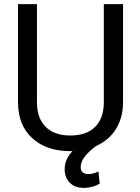

<svg xmlns="http://www.w3.org/2000/svg" viewBox="-20 -731 688 941"><path d="M583 -710.9V-227.1Q582.5 -154.8 548.8 -99.6Q515.1 -44.4 451.2 -15.6Q375.5 40 375.5 86.9Q375.5 122.1 413.6 122.1Q437 122.1 462.4 109.4L468.8 168.5Q434.6 189.9 390.6 189.9Q347.2 189.9 322 164.6Q296.9 139.2 296.9 97.2Q296.9 49.8 335.4 9.3L324.7 9.8Q208 9.8 138.7 -53.2Q69.3 -116.2 68.4 -226.6V-710.9H161.1V-229.5Q161.1 -152.3 203.6 -109.6Q246.1 -66.9 324.7 -66.9Q404.3 -66.9 446.5 -109.4Q488.8 -151.9 488.8 -229V-710.9Z"/></svg>

Font: Roboto-ThirdPerson-AD3FC
Style: ThirdPerson-AD3FC
Weight: 400
Designer: Google
Version: Version 2.137; 2017